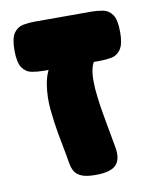

<svg xmlns="http://www.w3.org/2000/svg" viewBox="-72 -642 575 707"><g transform="rotate(-10 216.0 -288.5)"><path d="M229 9Q194 9 176 1Q158 -7 150.5 -20.5Q143 -34 140.5 -50Q138 -66 135 -82L119 -167Q112 -206 107 -254.5Q102 -303 109.5 -350.5Q117 -398 145 -434L314 -419Q296 -412 288.5 -389.5Q281 -367 281 -336.5Q281 -306 285 -273.5Q289 -241 294 -212.5Q299 -184 302 -167L318 -79Q326 -33 305.5 -12Q285 9 229 9ZM107 -402Q84 -402 62.5 -406Q41 -410 27.5 -429.5Q14 -449 14 -494Q14 -540 27.5 -559Q41 -578 62 -582Q83 -586 106 -586H317Q340 -586 361 -582Q382 -578 395.5 -559Q409 -540 409 -494Q409 -449 395.5 -429.5Q382 -410 361 -406Q340 -402 316 -402Z"/></g></svg>

Font: Fredoka
Style: Bold
Weight: 700
Designer: Ben Nathan
Foundry: Milena B. Brandão, Ben Nathan
Version: Version 2.001